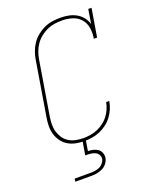

<svg xmlns="http://www.w3.org/2000/svg" viewBox="-172 -842 944 1161"><g transform="rotate(-20 300.0 -261.5)"><path d="M244 8Q216 8 189 2.5Q162 -3 139.5 -16.5Q117 -30 101.5 -51.5Q86 -73 78.5 -98.5Q71 -124 71.5 -152Q72 -180 77 -208L134 -553Q138 -579 147 -604.5Q156 -630 171.5 -653Q187 -676 209 -694Q231 -712 256 -723.5Q281 -735 307.5 -739Q334 -743 360 -743Q387 -743 413 -738Q439 -733 461.5 -720.5Q484 -708 500 -688Q516 -668 523 -643L538 -735H559L529 -554H508Q514 -588 509 -622Q504 -656 483 -680Q462 -704 430 -714Q398 -724 364 -724Q340 -724 315.5 -720.5Q291 -717 268 -706.5Q245 -696 224.5 -679.5Q204 -663 189.5 -642Q175 -621 166.5 -597.5Q158 -574 154 -550L97 -205Q93 -180 92.5 -155Q92 -130 98.5 -107.5Q105 -85 118 -65.5Q131 -46 151 -33.5Q171 -21 195 -16Q219 -11 244 -11Q266 -11 289 -14.5Q312 -18 333.5 -27Q355 -36 375 -50.5Q395 -65 409.5 -84Q424 -103 433.5 -124.5Q443 -146 447 -169H467Q463 -144 453 -120Q443 -96 427 -74.5Q411 -53 389 -36.5Q367 -20 343 -10Q319 0 293.5 4Q268 8 244 8ZM107 220 110 201H210Q225 201 240 199Q255 197 269 191Q283 185 293.5 172.5Q304 160 307 146Q309 132 302 119.5Q295 107 283 101Q271 95 257 93Q243 91 229 91H218L233 0H254L242 72Q259 72 275.5 76Q292 80 305 89Q318 98 324 113.5Q330 129 328 146Q326 158 319.5 170Q313 182 303.5 191Q294 200 282 205.5Q270 211 257.5 214.5Q245 218 232.5 219Q220 220 207 220Z"/></g></svg>

Font: Iosevka Curly Slab ThExObl
Style: Regular
Weight: 100
Width: 7
Italic angle: -9°
Monospace: yes
Designer: Belleve Invis
Foundry: Belleve Invis
Version: Version 11.1.0; ttfautohint (v1.8.3)